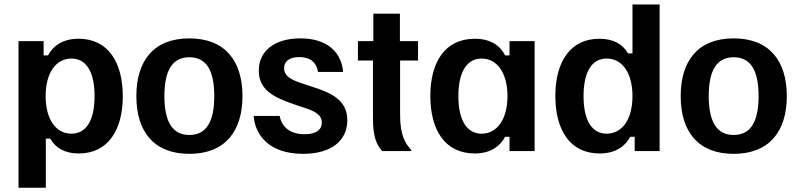

<svg xmlns="http://www.w3.org/2000/svg" viewBox="-20 -687 3628 873"><path d="M188.3 166.7V-56.7H208.3C231.7 -15.8 272.5 10.8 338.3 10.8C470 10.8 538.3 -94.2 538.3 -249.2C538.3 -402.5 472.5 -510.8 337.5 -510.8C263.3 -510.8 220 -476.7 198.3 -435H178.3V-500H64.2V166.7ZM305 -79.2C233.3 -79.2 187.5 -145.8 187.5 -250C187.5 -354.2 233.3 -420.8 305 -420.8C370.8 -420.8 410 -362.5 410 -250C410 -137.5 370.8 -79.2 305 -79.2Z M840.8 12.5C1003.3 12.5 1082.5 -90 1082.5 -250C1082.5 -410 1003.3 -512.5 840.8 -512.5C678.3 -512.5 600 -410 600 -250C600 -90 678.3 12.5 840.8 12.5ZM840.8 -73.3C763.3 -73.3 727.5 -135 727.5 -250C727.5 -365.8 763.3 -426.7 840.8 -426.7C919.2 -426.7 954.2 -365.8 954.2 -250C954.2 -135 919.2 -73.3 840.8 -73.3Z M1358.3 12.5C1488.3 12.5 1559.2 -49.2 1559.2 -140C1559.2 -230 1490 -263.3 1405 -290.8L1345 -310.8C1295 -327.5 1271.7 -345.8 1271.7 -376.7C1271.7 -407.5 1295 -427.5 1340.8 -427.5C1392.5 -427.5 1420 -400.8 1425.8 -360H1540C1533.3 -443.3 1475 -512.5 1345.8 -512.5C1225.8 -512.5 1156.7 -453.3 1156.7 -365.8C1156.7 -277.5 1226.7 -244.2 1312.5 -214.2L1372.5 -194.2C1421.7 -177.5 1443.3 -159.2 1443.3 -130C1443.3 -98.3 1419.2 -76.7 1364.2 -76.7C1295 -76.7 1259.2 -114.2 1251.7 -160H1133.3C1139.2 -77.5 1199.2 12.5 1358.3 12.5Z M1850 0V-5C1821.7 -35 1799.2 -74.2 1799.2 -163.3V-411.7H1880.8V-500H1798.3V-625H1677.5V-500H1607.5V-411.7H1675.8V-149.2C1675.8 -65 1691.7 -30 1717.5 0Z M2139.2 10.8C2210.8 10.8 2255 -23.3 2276.7 -65H2296.7V0H2410.8V-500H2296.7V-435H2276.7C2255 -479.2 2210.8 -510.8 2139.2 -510.8C2004.2 -510.8 1936.7 -405.8 1936.7 -250.8C1936.7 -97.5 2001.7 10.8 2139.2 10.8ZM2170 -79.2C2104.2 -79.2 2064.2 -137.5 2064.2 -250C2064.2 -362.5 2104.2 -420.8 2170 -420.8C2240.8 -420.8 2287.5 -354.2 2287.5 -250C2287.5 -145.8 2240.8 -79.2 2170 -79.2Z M2705.8 10.8C2780.8 10.8 2823.3 -23.3 2845.8 -65H2865.8V0H2979.2V-666.7H2855.8V-444.2H2835.8C2811.7 -485 2770.8 -510.8 2705 -510.8C2573.3 -510.8 2505 -405.8 2505 -250.8C2505 -97.5 2570.8 10.8 2705.8 10.8ZM2738.3 -79.2C2672.5 -79.2 2633.3 -137.5 2633.3 -250C2633.3 -362.5 2672.5 -420.8 2738.3 -420.8C2810 -420.8 2855.8 -354.2 2855.8 -250C2855.8 -145.8 2810 -79.2 2738.3 -79.2Z M3315.8 12.5C3478.3 12.5 3557.5 -90 3557.5 -250C3557.5 -410 3478.3 -512.5 3315.8 -512.5C3153.3 -512.5 3075 -410 3075 -250C3075 -90 3153.3 12.5 3315.8 12.5ZM3315.8 -73.3C3238.3 -73.3 3202.5 -135 3202.5 -250C3202.5 -365.8 3238.3 -426.7 3315.8 -426.7C3394.2 -426.7 3429.2 -365.8 3429.2 -250C3429.2 -135 3394.2 -73.3 3315.8 -73.3Z"/></svg>

Font: Familjen Grotesk SemiBold
Style: Regular
Weight: 600
Designer: Anders Wikstroem, Jonas Baeckman, Matilda Gysing, Kristian Moeller
Foundry: Familjen STHLM AB
Version: Version 2.000